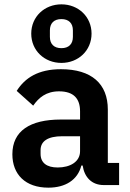

<svg xmlns="http://www.w3.org/2000/svg" viewBox="-20 -853 599 885"><path d="M263 -563C341 -563 402 -620 402 -698C402 -776 341 -833 263 -833C185 -833 124 -776 124 -698C124 -620 185 -563 263 -563ZM263 -631C229 -631 210 -650 210 -683V-713C210 -746 229 -765 263 -765C297 -765 316 -746 316 -713V-683C316 -650 297 -631 263 -631ZM203 12C281 12 338 -23 355 -90H361C369 -36 403 0 458 0H529V-102H477V-348C477 -467 402 -534 261 -534C156 -534 95 -494 57 -434L133 -366C158 -402 192 -432 252 -432C320 -432 349 -398 349 -340V-302H260C118 -302 37 -249 37 -142C37 -49 97 12 203 12ZM246 -81C196 -81 167 -102 167 -144V-161C167 -202 200 -225 267 -225H349V-156C349 -107 303 -81 246 -81Z"/></svg>

Font: IBM Plex Devanagari Medium
Style: Regular
Weight: 600
Designer: Mike Abbink, Paul van der Laan, Pieter van Rosmalen, Erin McLaughlin
Foundry: Bold Monday
Version: Version 1.0